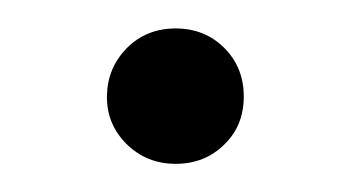

<svg xmlns="http://www.w3.org/2000/svg" viewBox="-20 -104 247 135"><path d="M137.7 -2.4Q124 11.2 103.5 11.2Q83 11.2 68.8 -2.9Q54.7 -17.1 55.2 -37.1Q55.7 -56.6 69.3 -70.3Q83 -84 103.5 -84Q124 -84 137.7 -70.3Q151.4 -56.6 151.4 -36.1Q151.4 -15.6 137.7 -2.4Z"/></svg>

Font: FiraSans-Light
Style: Regular
Weight: 300
Designer: Carrois Corporate & Edenspiekermann AG
Foundry: Carrois Corporate GbR & Edenspiekermann AG
Version: Version 3.106;PS 003.106;hotconv 1.0.70;makeotf.lib2.5.58329